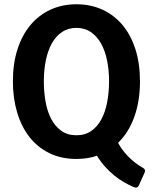

<svg xmlns="http://www.w3.org/2000/svg" viewBox="-20 -724 712 894"><path d="M487.8 -345.2Q487.8 -397.5 478.5 -442.9Q469.2 -488.3 450.2 -522Q431.2 -555.7 402.6 -575Q374 -594.2 335.9 -594.2Q297.4 -594.2 268.8 -575Q240.2 -555.7 221.4 -522Q202.6 -488.3 193.4 -442.9Q184.1 -397.5 184.1 -345.2Q184.1 -294.9 192.4 -249.3Q200.7 -203.6 219 -169.2Q237.3 -134.8 266.1 -114.5Q294.9 -94.2 335.9 -94.2Q376.5 -94.2 405.3 -114.5Q434.1 -134.8 452.4 -169.2Q470.7 -203.6 479.2 -249.3Q487.8 -294.9 487.8 -345.2ZM627 138.2Q619.6 154.8 602.1 147Q579.6 137.2 557.1 124.3Q534.7 111.3 512.9 93.8Q491.2 76.2 470.5 53.5Q449.7 30.8 431.2 1Q414.1 7.8 388.7 12Q363.3 16.1 335.9 16.1Q264.2 16.1 208.7 -11.5Q153.3 -39.1 116 -87.6Q78.6 -136.2 59.3 -202.4Q40 -268.6 40 -345.2Q40 -428.2 61.5 -494.6Q83 -561 121.8 -607.4Q160.6 -653.8 215.1 -679Q269.5 -704.1 335.9 -704.1Q402.3 -704.1 457 -679Q511.7 -653.8 550.5 -607.4Q589.4 -561 610.6 -494.6Q631.8 -428.2 631.8 -345.2Q631.8 -253.9 605.5 -180.2Q579.1 -106.4 529.8 -59.1Q546.4 -26.9 576.9 4.6Q607.4 36.1 647.9 59.1Q653.8 62.5 655 68.4Q656.2 74.2 652.8 81.1Z"/></svg>

Font: New Telegraph
Style: Bold
Weight: 700
Designer: Frank Baranowski
Foundry: Frank Baranowski
Version: Version 3.001